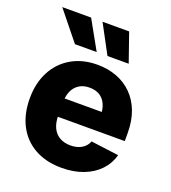

<svg xmlns="http://www.w3.org/2000/svg" viewBox="-140 -866 873 980"><g transform="rotate(20 297.0 -376.0)"><path d="M306.2 10.7Q222.2 10.7 160.6 -23.4Q99.1 -57.6 66.2 -120.1Q33.2 -182.6 33.2 -268.1Q33.2 -351.1 66.2 -413.8Q99.1 -476.6 159.4 -511.7Q219.7 -546.9 300.3 -546.9Q357.9 -546.9 406 -528.6Q454.1 -510.3 489.5 -474.9Q524.9 -439.5 544.2 -388.4Q563.5 -337.4 563.5 -271.5V-228H91.8V-327.6H482.9L403.8 -304.7Q403.8 -341.8 392.1 -368.4Q380.4 -395 357.9 -409.2Q335.4 -423.3 302.2 -423.3Q269.5 -423.3 246.6 -408.9Q223.6 -394.5 211.7 -368.7Q199.7 -342.8 199.7 -307.1V-235.4Q199.7 -195.3 213.1 -167.7Q226.6 -140.1 251.5 -126.2Q276.4 -112.3 309.6 -112.3Q333 -112.3 352.1 -118.9Q371.1 -125.5 384.5 -137.9Q397.9 -150.4 404.8 -168.5L556.2 -148.9Q543.5 -101.1 509.5 -65.2Q475.6 -29.3 423.8 -9.3Q372.1 10.7 306.2 10.7ZM332 -606 248.5 -761.7H393.1L447.3 -606ZM155.3 -606 29.8 -761.7H186.5L273.4 -606Z"/></g></svg>

Font: Inter 18pt ExtraBold
Style: Regular
Weight: 800
Designer: Rasmus Andersson
Foundry: rsms
Version: Version 4.001;git-66647c0bb